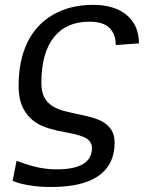

<svg xmlns="http://www.w3.org/2000/svg" viewBox="-20 -558 640 786"><path d="M356.4 47.9Q356.4 23.9 335.2 9.5Q314 -4.9 250 -16.1Q171.9 -29.8 134.8 -51.5Q97.7 -73.2 76.9 -110.8Q56.2 -148.4 56.2 -207Q56.2 -309.1 91.6 -383.1Q127 -457 196.8 -497.6Q266.6 -538.1 361.3 -538.1Q449.2 -538.1 499 -496.1Q548.8 -454.1 548.8 -380.4L453.6 -373.5V-376.5Q453.6 -418.5 428 -443.8Q402.3 -469.2 345.2 -469.2Q251 -469.2 200.2 -405Q149.4 -340.8 149.4 -219.2Q149.4 -181.6 161.4 -159.4Q173.3 -137.2 194.6 -123.8Q215.8 -110.4 245.1 -103Q274.4 -95.7 309.6 -88.4Q369.1 -76.2 395 -62.5Q420.9 -48.8 435.1 -27.6Q449.2 -6.3 449.2 26.9Q449.2 114.7 384.5 161.1Q319.8 207.5 189.5 207.5Q140.1 207.5 98.1 200.4Q56.2 193.4 31.7 182.1L47.9 100.1Q103 121.1 139.9 128.2Q176.8 135.3 211.4 135.3Q356.4 135.3 356.4 47.9Z"/></svg>

Font: Liberation Mono
Style: Italic
Weight: 400
Italic angle: -12°
Monospace: yes
Designer: Steve Matteson
Foundry: Ascender Corporation
Version: Version 2.1.5